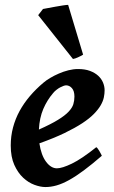

<svg xmlns="http://www.w3.org/2000/svg" viewBox="-20 -736 462 776"><path d="M194.8 -359.9Q170.4 -331.5 155 -295.7Q139.6 -259.8 137.2 -212.4Q185.5 -233.9 214.1 -251.5Q242.7 -269 257.3 -284.7Q272 -300.3 276.4 -314.9Q280.8 -329.6 280.8 -345.7Q280.8 -368.2 270.8 -379.6Q260.7 -391.1 247.1 -391.1Q243.2 -391.1 236.8 -388.9Q230.5 -386.7 223.1 -382.8Q215.8 -378.9 208.3 -373Q200.7 -367.2 194.8 -359.9ZM402.8 -371.1Q402.8 -357.4 399.7 -342.3Q396.5 -327.1 387 -310.5Q377.4 -293.9 359.6 -275.6Q341.8 -257.3 312.5 -238Q283.2 -218.8 240.7 -198.2Q198.2 -177.7 139.2 -156.7Q142.6 -133.3 149.4 -114.5Q156.2 -95.7 165.8 -82.8Q175.3 -69.8 186.5 -62.7Q197.8 -55.7 210 -55.7Q231 -55.7 270.5 -74.7Q310.1 -93.8 369.1 -141.1Q372.1 -139.6 375.5 -134.8Q378.9 -129.9 382.3 -124.3Q385.7 -118.7 388.2 -113.5Q390.6 -108.4 391.6 -106.4Q351.6 -71.8 319.1 -47.6Q286.6 -23.4 259.3 -8.3Q231.9 6.8 208.7 13.4Q185.5 20 163.6 20Q143.6 20 119.1 11Q94.7 2 73.5 -17.8Q52.2 -37.6 37.8 -69.6Q23.4 -101.6 23.4 -147.9Q23.4 -186 32.7 -220.9Q42 -255.9 59.3 -287.6Q76.7 -319.3 101.1 -347.9Q125.5 -376.5 156.2 -402.3Q167 -411.6 183.1 -421.1Q199.2 -430.7 217.8 -438.7Q236.3 -446.8 256.3 -451.9Q276.4 -457 295.4 -457Q323.2 -457 343.5 -449.5Q363.8 -441.9 377 -429.7Q390.1 -417.5 396.5 -402.1Q402.8 -386.7 402.8 -371.1ZM315.9 -515.1Q306.2 -509.3 294.9 -504.2Q283.7 -499 274.9 -497.6L134.3 -674.8L153.8 -699.7Q159.7 -700.7 173.8 -703.4Q188 -706.1 204.1 -709Q220.2 -711.9 234.6 -714.1Q249 -716.3 255.4 -716.3Z"/></svg>

Font: Gentium Basic
Style: Bold Italic
Weight: 700
Italic angle: -8°
Designer: J. Victor Gaultney and Annie Olsen
Foundry: SIL International
Version: Version 1.102; 2013; Maintenance release